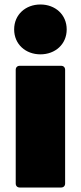

<svg xmlns="http://www.w3.org/2000/svg" viewBox="-20 -835 360 855"><path d="M160 -593C226 -593 277 -638 277 -704C277 -770 226 -815 160 -815C94 -815 43 -770 43 -704C43 -638 94 -593 160 -593ZM252 0C263 0 270 -7 270 -18V-524C270 -535 263 -542 252 -542H68C57 -542 50 -535 50 -524V-18C50 -7 57 0 68 0Z"/></svg>

Font: LINE Seed Sans TH Heavy
Style: Regular
Weight: 900
Designer: Dalton Maag Ltd | Thai characters by Cadson Demak Co.,Ltd.
Foundry: Dalton Maag Ltd
Version: Version 1.003